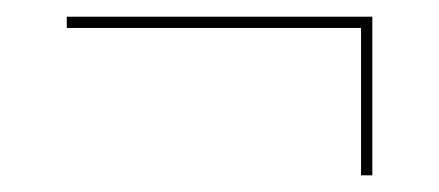

<svg xmlns="http://www.w3.org/2000/svg" viewBox="-20 -413 526 230"><path d="M412.5 -379.5V-203H426V-393H60V-379.5Z"/></svg>

Font: Bodoni* 16pt Fatface
Style: Italic
Weight: 900
Italic angle: -13°
Version: Version 2.3